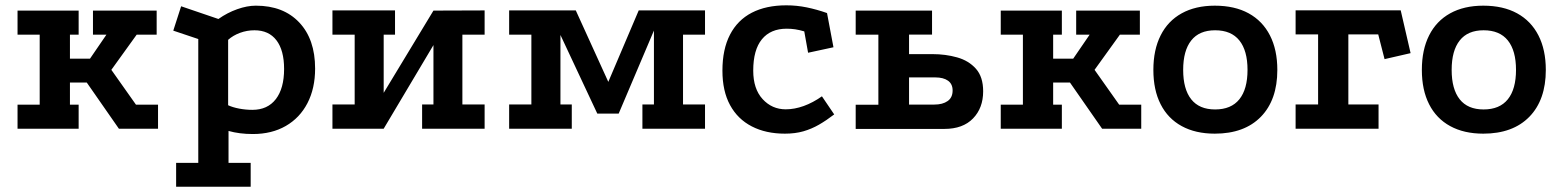

<svg xmlns="http://www.w3.org/2000/svg" viewBox="-20 -488 5924 728"><path d="M46.5 -447.8H278.2V-356.5H245.2V-265.5H321.2L383.5 -356.5H332.5V-447.8H574V-356.5H498.2L402.2 -223.2L495.5 -91.2H579.2V0H430.8L309 -175H245.2V-91.2H278.2V0H46.5V-91.2H130.5V-356.5H46.5Z M647.8 220V129.5H731.8V-340L637 -371.8L666.8 -464.2L808.2 -416Q841.8 -439.8 879.4 -453.1Q917 -466.5 950.2 -466.5Q1054.5 -466.5 1114.6 -402.9Q1174.8 -339.2 1174.8 -228Q1174.8 -153 1145.8 -97Q1116.8 -41 1063.6 -10.4Q1010.5 20.2 938.8 20.2Q887.8 20.2 846.5 8.5V129.5H930.5V220ZM937 -71.5Q994.5 -71.5 1025.9 -112.2Q1057.2 -153 1057.2 -226.5Q1057.2 -297.2 1028.2 -335.2Q999.2 -373.2 944.8 -373.2Q916.5 -373.2 890.1 -363.5Q863.8 -353.8 845 -337V-89Q862 -81 886.9 -76.2Q911.8 -71.5 937 -71.5Z M1240.5 -448.5H1477.8V-356.5H1434.8V-136L1623.5 -447.8L1817.5 -448.5V-356.5H1733.2V-92H1817.5V0H1580.5V-92H1623.5V-317L1434.8 0H1240.5V-92H1324.8V-356.5H1240.5Z M1910.5 0V-92H1994.8V-356.5H1910.5V-448.5H2163.2L2302 -143.5H2272L2401.8 -448.5H2653.2V-356.5H2569.8V-92H2653.2V0H2415.8V-92H2459.5V-414.2L2476 -411L2325.8 -57.2H2244.8L2080.8 -407L2105 -410.2V-92H2148V0Z M3029.5 -369Q3011 -374.5 2995 -376.9Q2979 -379.2 2962.8 -379.2Q2901.8 -379.2 2868.9 -339.1Q2836 -299 2836 -220.2Q2836 -151 2871.6 -112.2Q2907.2 -73.5 2959.2 -73.5Q2992.5 -73.5 3027.5 -86.1Q3062.5 -98.8 3096.5 -122.8L3143 -54.2Q3113.5 -31.5 3085.2 -15.2Q3057 1 3026 9.9Q2995 18.8 2956 18.8Q2883.8 18.8 2830.5 -8.8Q2777.2 -36.2 2748.2 -89.4Q2719.2 -142.5 2719.2 -220.2Q2719.2 -301.2 2747.9 -356.5Q2776.5 -411.8 2830.6 -439.8Q2884.8 -467.8 2961.5 -467.8Q3000.8 -467.8 3038.9 -460Q3077 -452.2 3115.8 -438.5L3140.2 -308.8L3044 -288Z M3224.5 0.8V-90.8H3310.5V-356.5H3224.5V-447.8H3514V-356.8H3426.8V-282.8H3515.2Q3565.2 -282.8 3609.2 -270.4Q3653.2 -258 3680.5 -227.2Q3707.8 -196.5 3707.8 -141.8Q3707.8 -78.5 3669.4 -38.9Q3631 0.8 3560.8 0.8ZM3426.8 -91.5H3522.8Q3554.2 -91.5 3573.1 -104.8Q3592 -118 3592 -145Q3592 -169.5 3574.6 -182Q3557.2 -194.5 3526 -194.5H3426.8Z M3774.5 -447.8H4006.2V-356.5H3973.2V-265.5H4049.2L4111.5 -356.5H4060.5V-447.8H4302V-356.5H4226.2L4130.2 -223.2L4223.5 -91.2H4307.2V0H4158.8L4037 -175H3973.2V-91.2H4006.2V0H3774.5V-91.2H3858.5V-356.5H3774.5Z M4586.1 -466.5Q4661.5 -466.5 4714.4 -437.5Q4767.2 -408.5 4795.2 -353.8Q4823.2 -299.2 4823.2 -222.8Q4823.2 -109.2 4760.8 -45.2Q4698.2 18.8 4586 18.8Q4513 18.8 4460.6 -9.9Q4408.2 -38.5 4380.8 -92.6Q4353.2 -146.6 4353.2 -223Q4353.2 -299.3 4380.8 -353.9Q4408.2 -408.5 4460.6 -437.5Q4513 -466.5 4586.1 -466.5ZM4587.4 -373.2Q4527.2 -373.2 4496.8 -334.6Q4466.2 -296 4466.2 -223Q4466.2 -150 4496.7 -111.5Q4527.2 -73 4587.3 -73Q4648.2 -73 4679.2 -111.5Q4710.2 -150 4710.2 -223Q4710.2 -296 4679.3 -334.6Q4648.4 -373.2 4587.4 -373.2Z M4892.5 -448.8H5291L5328.5 -286.5L5229.8 -263.8L5205.8 -357.5H5092.5V-92H5207V0H4892.5V-92H4977.8V-357.5H4892.5Z M5604.1 -466.5Q5679.5 -466.5 5732.4 -437.5Q5785.2 -408.5 5813.2 -353.8Q5841.2 -299.2 5841.2 -222.8Q5841.2 -109.2 5778.8 -45.2Q5716.2 18.8 5604 18.8Q5531 18.8 5478.6 -9.9Q5426.2 -38.5 5398.8 -92.6Q5371.2 -146.6 5371.2 -223Q5371.2 -299.3 5398.8 -353.9Q5426.2 -408.5 5478.6 -437.5Q5531 -466.5 5604.1 -466.5ZM5605.4 -373.2Q5545.2 -373.2 5514.8 -334.6Q5484.2 -296 5484.2 -223Q5484.2 -150 5514.7 -111.5Q5545.2 -73 5605.3 -73Q5666.2 -73 5697.2 -111.5Q5728.2 -150 5728.2 -223Q5728.2 -296 5697.3 -334.6Q5666.4 -373.2 5605.4 -373.2Z"/></svg>

Font: Podkova VF Beta
Style: Regular
Weight: 400
Designer: Ilya Yudin
Foundry: Cyreal (www.cyreal.org)
Version: Version 2.100